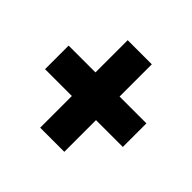

<svg xmlns="http://www.w3.org/2000/svg" viewBox="-127 -731 754 754"><g transform="rotate(45 250.0 -354.0)"><path d="M317 -418V-597H183V-418H34V-287H183V-111H317V-287H466V-418Z"/></g></svg>

Font: Noto Sans Ethiopic ExtraCondensed Black
Style: Regular
Weight: 900
Width: 2
Designer: Monotype Design Team
Foundry: Monotype Imaging Inc.
Version: Version 2.102